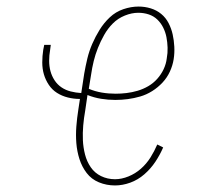

<svg xmlns="http://www.w3.org/2000/svg" viewBox="-20 -558 640 586"><path d="M331 8Q305 8 282 -1.5Q259 -11 244.5 -30Q230 -49 222.5 -72.5Q215 -96 213 -121Q211 -146 213 -172Q215 -198 219 -223L224 -256Q205 -256 187 -260.5Q169 -265 154 -274.5Q139 -284 129 -299Q119 -314 114 -331Q109 -348 109 -367.5Q109 -387 112 -406L115 -421H135L133 -406Q130 -389 130 -372.5Q130 -356 134 -341Q138 -326 146.5 -313Q155 -300 167.5 -291.5Q180 -283 195.5 -279Q211 -275 228 -274L237 -333Q241 -356 246.5 -379Q252 -402 261.5 -424Q271 -446 284 -467Q297 -488 315 -505Q333 -522 356.5 -530Q380 -538 403 -538Q422 -538 440 -532.5Q458 -527 472 -515.5Q486 -504 494.5 -487.5Q503 -471 507 -453Q511 -435 512 -415.5Q513 -396 510 -377Q507 -358 498.5 -339.5Q490 -321 476 -306Q462 -291 444.5 -280Q427 -269 408 -263.5Q389 -258 370 -255.5Q351 -253 332 -253Q310 -253 288.5 -256.5Q267 -260 247 -268L240 -220Q236 -198 234 -175Q232 -152 233 -130Q234 -108 239.5 -86.5Q245 -65 257 -47.5Q269 -30 288.5 -20.5Q308 -11 331 -11Q351 -11 372 -19.5Q393 -28 410 -43Q427 -58 439 -77Q451 -96 460 -117L478 -108Q468 -85 454 -64Q440 -43 420.5 -26Q401 -9 377.5 -0.5Q354 8 331 8ZM333 -272Q349 -272 366 -274Q383 -276 400 -281Q417 -286 432.5 -295Q448 -304 460 -317.5Q472 -331 479.5 -347Q487 -363 489 -380Q492 -396 491.5 -412.5Q491 -429 488 -444.5Q485 -460 478 -474Q471 -488 460 -498.5Q449 -509 434 -514Q419 -519 402 -519Q382 -519 361 -510.5Q340 -502 324.5 -486.5Q309 -471 298 -451.5Q287 -432 279 -412Q271 -392 266 -371.5Q261 -351 258 -330L251 -287Q270 -279 290.5 -275.5Q311 -272 333 -272Z"/></svg>

Font: Iosevka Slab Thin Extended
Style: Italic
Weight: 100
Width: 7
Italic angle: -9°
Monospace: yes
Designer: Belleve Invis
Foundry: Belleve Invis
Version: Version 11.1.0; ttfautohint (v1.8.3)